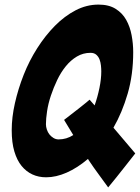

<svg xmlns="http://www.w3.org/2000/svg" viewBox="-20 -768 609 836"><path d="M451 48Q431 20 409.5 -9Q388 -38 368 -68L363 -76Q317 -37 270.5 -16.5Q224 4 181 4Q148 4 121 -8.5Q94 -21 74 -45.5Q54 -70 42.5 -108.5Q31 -147 31 -201Q31 -257 45 -319Q59 -381 83 -442Q107 -503 142 -558Q177 -613 219 -655.5Q261 -698 309 -723Q357 -748 409 -748Q454 -748 483.5 -729.5Q513 -711 529.5 -681.5Q546 -652 553 -615Q560 -578 560 -541Q560 -443 536 -360.5Q512 -278 474 -212L569 -100Q547 -71 525 -44Q507 -21 486.5 4.5Q466 30 451 48ZM235 -161Q270 -161 299 -180L259 -246Q301 -278 323.5 -296Q346 -314 356 -322Q368 -332 370 -334L392 -309Q405 -346 413 -385Q421 -424 421 -457Q421 -469 419.5 -483Q418 -497 413.5 -509Q409 -521 399.5 -529.5Q390 -538 374 -538Q342 -538 315 -522Q288 -506 266.5 -479.5Q245 -453 229 -419.5Q213 -386 201.5 -351.5Q190 -317 185 -284Q180 -251 180 -227Q180 -216 184 -204Q188 -192 195 -183Q202 -174 212.5 -167.5Q223 -161 235 -161Z"/></svg>

Font: Bangers
Style: Regular
Weight: 400
Designer: vernon adams
Foundry: Vernon Adams
Version: Version 2.000